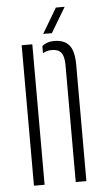

<svg xmlns="http://www.w3.org/2000/svg" viewBox="-54 -782 443 817"><g transform="rotate(-5 168.0 -373.5)"><path d="M236 0V-502Q235.5 -538 223 -553.2Q210.5 -568.5 183 -568.5Q162.5 -568.5 145 -558.5V-589Q166 -606 196 -606Q239.5 -606 260.2 -581.5Q281 -557 281.5 -500V0ZM57.5 0V-600H103V0ZM153 -640 216.5 -747H254L190 -640Z"/></g></svg>

Font: Big Shoulders Stencil Display Light
Style: Regular
Weight: 300
Designer: Patric King
Foundry: XO Type Co
Version: Version 1.000